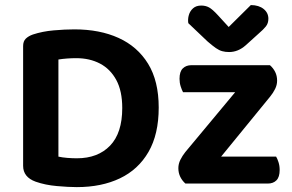

<svg xmlns="http://www.w3.org/2000/svg" viewBox="-20 -740 1178 774"><path d="M472.8 -304.4Q472.8 -203.8 423.7 -152.8Q374.5 -101.9 289.9 -101.9Q271.4 -101.9 251.2 -103.5Q231 -105.2 215.5 -108.6V-500.1Q232.2 -502.8 250 -504.1Q267.7 -505.5 287.5 -505.5Q341.6 -505.5 383.3 -483.6Q424.9 -461.7 448.8 -417.5Q472.8 -373.2 472.8 -304.4ZM619.8 -306.4Q619.8 -413.3 577 -483Q534.1 -552.6 458 -587.1Q381.9 -621.6 279.9 -621.6Q241.6 -621.6 196.6 -617.6Q151.7 -613.7 112.8 -601Q94.8 -594.7 84 -584.2Q73.2 -573.7 73.2 -554.4V-71.5Q73.2 -25.9 123.7 -7.6Q162.4 6 209.5 10.1Q256.6 14.3 289.6 14.3Q389.2 14.3 463.3 -21Q537.5 -56.4 578.6 -127.5Q619.8 -198.7 619.8 -306.4ZM782.6 0H727.5Q714.6 -11.3 706.8 -27Q699 -42.8 699 -62.1Q699 -79.3 707.1 -95.8Q715.3 -112.2 726.9 -126.8L1018.7 -477.2H1068.2Q1081.5 -465.6 1089.3 -450Q1097.1 -434.4 1097.1 -414.8Q1097.1 -397.8 1089.1 -381.6Q1081.1 -365.3 1068.8 -350.3ZM1040.7 -477.2V-368.3H717.9Q713 -377.2 708.3 -391.9Q703.7 -406.5 703.7 -422.4Q703.7 -451.3 716.9 -464.2Q730.2 -477.2 751.5 -477.2ZM763.9 0V-108.6H1093.1Q1098.1 -100.6 1102.7 -86.2Q1107.4 -71.7 1107.4 -54.8Q1107.4 -26.2 1094.4 -13.1Q1081.5 0 1059.2 0ZM858.7 -678.4 901.9 -631.2 991.2 -719.6Q1023.7 -719.3 1042.8 -703.8Q1061.9 -688.4 1061.9 -664.5Q1061.9 -646.2 1051.9 -633.6Q1042 -621 1021.7 -603.7L970.6 -557.5Q954.7 -543.5 938.1 -536.9Q921.5 -530.2 903.5 -530.2Q888.6 -530.2 876.1 -533.6Q863.6 -536.9 850.2 -546.2Q836.8 -555.5 816.9 -572.7L739.1 -646.6Q736.5 -662.5 741.2 -679Q745.8 -695.4 758.3 -706.5Q770.7 -717.6 791.3 -717.6Q808.9 -717.6 822.7 -710.1Q836.5 -702.6 858.7 -678.4Z"/></svg>

Font: Baloo Tammudu 2
Style: Regular
Weight: 400
Designer: Maithili Shingre, Omkar Shende and Ek Type
Foundry: Ek Type
Version: Version 1.700